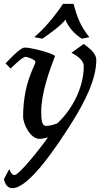

<svg xmlns="http://www.w3.org/2000/svg" viewBox="-29 -705 545 997"><path d="M-9 226C-1 252 8 272 36 272C123 272 272 46 345 -70C404 -164 471 -288 471 -393C471 -431 434 -454 406 -477L342 -431C367 -417 406 -395 406 -361C406 -255 350 -140 268 -64C260 -61 230 -51 212 -51C190 -51 185 -75 185 -125C185 -221 228 -340 257 -415C227 -435 128 -458 100 -458C74 -458 19 -394 0 -376L26 -349C26 -349 87 -410 103 -410C113 -410 155 -395 155 -384C155 -364 91 -278 91 -98C91 -64 127 16 176 16C194 16 215 10 220 8C185 59 71 204 46 204C37 204 27 195 19 173ZM149 -512 191 -504C224 -527 286 -570 311 -603C326 -562 362 -525 396 -504L435 -512C390 -568 372 -613 353 -685H298C262 -629 200 -554 149 -512Z"/></svg>

Font: KpRoman
Style: SemiboldItalic
Weight: 600
Italic angle: -11°
Version: Version 0.66